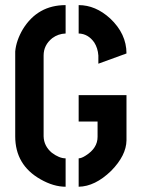

<svg xmlns="http://www.w3.org/2000/svg" viewBox="-20 -708 537 733"><path d="M38.1 -187.5Q38.1 -78.1 134.8 -23.4Q184.6 4.9 230.5 4.9V-103.5Q206.1 -103.5 177.7 -125Q147.5 -150.4 146.5 -187.5V-496.1Q146.5 -536.1 179.7 -562.5Q202.1 -579.1 230.5 -580.1V-688.5Q124 -688.5 67.4 -596.7Q42 -553.7 38.1 -511.7ZM280.3 4.9Q342.8 3.9 404.3 -55.7Q461.9 -114.3 462.9 -171.9V-344.7H280.3V-244.1H352.5V-185.5Q352.5 -142.6 307.6 -114.3Q291 -103.5 280.3 -103.5ZM280.3 -580.1Q316.4 -579.1 339.8 -545.9Q353.5 -524.4 355.5 -496.1V-464.8L462.9 -503.9Q462.9 -579.1 400.4 -637.7Q344.7 -688.5 280.3 -688.5Z"/></svg>

Font: Post No Bills Jaffna
Style: Bold
Weight: 700
Designer: Kosala Senevirathne, Siva Puranthara, Lasantha Premarathna, Tharique Azeez
Foundry: Mooniak
Version: Version 1.220 ; ttfautohint (v1.6)